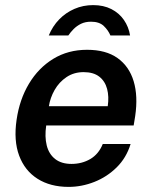

<svg xmlns="http://www.w3.org/2000/svg" viewBox="-20 -722 594 752"><path d="M249 10Q177 10 127 -21.8Q77 -53.5 55 -112.5Q33 -171.5 45 -253Q56.5 -332.5 93.5 -394.2Q130.5 -456 188.5 -491.5Q246.5 -527 321 -527Q395 -527 440.5 -494.5Q486 -462 503.5 -403.8Q521 -345.5 509.5 -267.5L503.5 -230.5H161Q154.5 -186.5 163 -152.5Q171.5 -118.5 196 -99.2Q220.5 -80 260 -80Q301 -80 333.8 -99.2Q366.5 -118.5 382.5 -158H491.5Q475 -104 437 -66.5Q399 -29 349.5 -9.5Q300 10 249 10ZM171.5 -306H402Q407.5 -343.5 399.5 -373.8Q391.5 -404 368.8 -421.8Q346 -439.5 307.5 -439.5Q269.5 -439.5 240.5 -420Q211.5 -400.5 194 -369.8Q176.5 -339 171.5 -306ZM171 -583Q186 -619.5 211.8 -646Q237.5 -672.5 271.5 -687.2Q305.5 -702 345 -702Q385.5 -702 416 -686.5Q446.5 -671 465.2 -644Q484 -617 489.5 -583H412.5Q404 -603.5 386.5 -620.2Q369 -637 336.5 -637Q314 -637 297.2 -628.8Q280.5 -620.5 268.2 -608Q256 -595.5 247.5 -583Z"/></svg>

Font: Public Sans Thin SemiBold
Style: Italic
Weight: 600
Italic angle: -8°
Version: Version 2.001